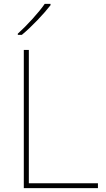

<svg xmlns="http://www.w3.org/2000/svg" viewBox="-20 -972 546 992"><path d="M241 -945V-952H211C182 -909 117 -838 72 -798V-792H93C146 -836 206 -900 241 -945ZM103 0H486V-25H129V-714H103Z"/></svg>

Font: Noto Sans Gurmukhi UI Thin
Style: Regular
Weight: 100
Designer: Jelle Bosma - Monotype Design Team
Foundry: Monotype Imaging Inc.
Version: Version 2.004